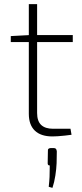

<svg xmlns="http://www.w3.org/2000/svg" viewBox="-20 -651 396 926"><path d="M159 -631V-106Q159 -67 178.5 -48.5Q198 -30 236 -30H320L325 -1Q311 1 293 3Q275 5 259 6Q243 7 233 7Q177 7 148 -21Q119 -49 119 -102V-631ZM331 -482V-448H32V-477L126 -482ZM238 63Q246 63 249.5 66.5Q253 70 254 79L253 136Q252 163 247 195.5Q242 228 233 255L215 250Q218 223 219 202.5Q220 182 220 147Q209 147 210 135L211 79Q210 70 214 66.5Q218 63 226 63Z"/></svg>

Font: Exo 2 ExtraLight
Style: Regular
Weight: 250
Designer: Natanael Gama
Foundry: Natanael Gama
Version: Version 2.010